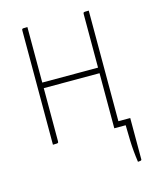

<svg xmlns="http://www.w3.org/2000/svg" viewBox="-103 -569 637 798"><g transform="rotate(-15 216.0 -170.0)"><path d="M391 160Q384 112 382.5 67Q381 22 381 0H332V-237H92V-10Q92 -5 91 -3Q90 -1 85 -0.5Q80 0 68 0V-490Q68 -495 69 -497Q70 -499 75 -499.5Q80 -500 92 -500V-261H332V-490Q332 -495 333 -497Q334 -499 339 -499.5Q344 -500 356 -500V-24H407V154Q407 158 401 159Q395 160 391 160Z"/></g></svg>

Font: Yanone Kaffeesatz ExtraLight
Style: Regular
Weight: 200
Designer: Yanone (Cyrillic: Daniel Pouzeot, Huerta Tipografica, and Cyreal)
Foundry: Yanone
Version: Version 2.003